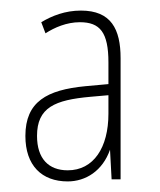

<svg xmlns="http://www.w3.org/2000/svg" viewBox="-20 -742 303 363"><path d="M133 -722C103 -722 78 -712 58 -700L66 -679C83 -690 106 -700 131 -700C169 -700 185 -681 185 -624V-583L141 -579C69 -572 28 -550 28 -485C28 -429 59 -399 108 -399C142 -399 174 -419 188 -459L191 -403H208V-632C208 -687 190 -722 133 -722ZM151 -559 185 -562V-527C185 -463 157 -420 108 -420C72 -420 50 -442 50 -485C50 -539 84 -553 151 -559Z"/></svg>

Font: Noto Sans Tamil ExtraCondensed Thin
Style: Regular
Weight: 100
Width: 2
Designer: Jelle Bosma - Monotype Design Team
Foundry: Monotype Imaging Inc.
Version: Version 2.004